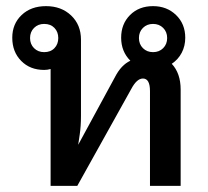

<svg xmlns="http://www.w3.org/2000/svg" viewBox="-20 -606 679 626"><path d="M540 -398Q569 -367 569 -314V0H469V-309Q469 -350 446 -350Q426 -350 408 -316L232 0H145V-381Q135 -378 124 -378Q78 -378 49 -407.5Q20 -437 20 -483Q20 -528 50.5 -557Q81 -586 130 -586Q180 -586 212 -555.5Q244 -525 244 -477V-228Q244 -195 240 -168Q236 -141 235 -134L355 -355Q375 -394 405 -408Q375 -438 375 -483Q375 -528 404 -557Q433 -586 479 -586Q524 -586 554 -557Q584 -528 584 -483Q584 -456 572.5 -434Q561 -412 540 -398ZM170 -482Q170 -502 157.5 -515Q145 -528 124 -528Q104 -528 91 -515Q78 -502 78 -482Q78 -462 91 -449Q104 -436 124 -436Q145 -436 157.5 -449Q170 -462 170 -482ZM433 -482Q433 -462 446 -449Q459 -436 479 -436Q499 -436 512 -449Q525 -462 525 -482Q525 -502 512 -515Q499 -528 479 -528Q459 -528 446 -515Q433 -502 433 -482Z"/></svg>

Font: Sarabun Medium
Style: Regular
Weight: 500
Designer: Suppakit Chalermlarp | Katatrad Co.,Ltd.
Foundry: Cadson Demak Co.,Ltd.
Version: Version 1.000; ttfautohint (v1.6)